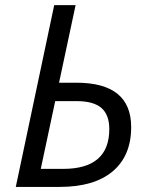

<svg xmlns="http://www.w3.org/2000/svg" viewBox="-20 -734 594 754"><path d="M228 -70.8Q409.2 -70.8 409.2 -227.1Q409.2 -283.2 378.2 -310.1Q347.2 -336.9 280.8 -336.9H196.8L140.1 -70.8ZM279.8 -409.2Q495.1 -409.2 495.1 -234.9Q495.1 -122.1 422.4 -61Q349.6 0 214.8 0H42L192.9 -713.9H276.9L211.9 -409.2Z"/></svg>

Font: OpenSans-Italic
Style: Italic
Weight: 400
Italic angle: -12°
Foundry: Ascender Corporation
Version: Version 1.10